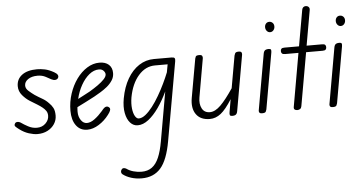

<svg xmlns="http://www.w3.org/2000/svg" viewBox="-71 -949 2841 1514"><g transform="rotate(-5 1350.0 -192.0)"><path d="M203 9Q174 9 135.8 -3Q97.5 -15 62 -42Q43.5 -55.5 34 -65.5Q24.5 -75.5 33.5 -89.5Q39 -100 54 -100Q69 -100 84 -89Q101 -76.5 133.8 -58.8Q166.5 -41 203 -41Q245 -41 272 -67.8Q299 -94.5 299 -128Q299 -151.5 287.8 -167.2Q276.5 -183 262 -194.5Q246.5 -207.5 221 -223.2Q195.5 -239 165 -257.5Q134.5 -276.5 107.5 -308.2Q80.5 -340 80.5 -380.5Q80.5 -435.5 123.2 -468Q166 -500.5 243.5 -500.5Q272 -500.5 304.8 -493.8Q337.5 -487 376.5 -465Q396.5 -454 403 -441.8Q409.5 -429.5 402 -417Q395.5 -406.5 381 -404.5Q366.5 -402.5 348.5 -412Q336 -419 307.8 -434.2Q279.5 -449.5 243.5 -449.5Q196.5 -449.5 167.8 -429.8Q139 -410 139 -380.5Q139 -356.5 161.5 -336.8Q184 -317 207 -300.5Q237.5 -280.5 264.8 -265.2Q292 -250 315 -225.5Q334 -207.5 346 -185.2Q358 -163 358 -124.5Q358 -88 338 -57.5Q318 -27 283 -9Q248 9 203 9Z M597.5 9Q541.5 9 509.5 -34.5Q477.5 -78 477.5 -151Q477.5 -221 498.8 -285.5Q520 -350 556.5 -400.5Q593 -451 639.8 -480.2Q686.5 -509.5 738 -509.5Q785 -509.5 811.8 -485.5Q838.5 -461.5 838.5 -418.5Q838.5 -387 821.5 -360.8Q804.5 -334.5 778.5 -313.2Q752.5 -292 724.8 -275.5Q697 -259 675 -246.5Q645.5 -230 604.2 -209.8Q563 -189.5 535 -175Q534 -166 533.5 -156.8Q533 -147.5 533 -138Q533 -100 552 -72Q571 -44 599 -44Q628.5 -44 661.2 -68.5Q694 -93 724.5 -128.5Q744 -154 757.2 -158Q770.5 -162 780 -154.5Q787 -150 789.8 -143.2Q792.5 -136.5 788.2 -124.8Q784 -113 769 -93.5Q735.5 -49 689.2 -20Q643 9 597.5 9ZM546.5 -239Q568 -250.5 593.5 -263.5Q619 -276.5 641.5 -289Q677 -310 708.5 -332.2Q740 -354.5 759.5 -375.5Q779 -396.5 779 -414Q779 -428 766 -442.2Q753 -456.5 729.5 -456.5Q689 -456.5 652.2 -426.5Q615.5 -396.5 587.8 -347Q560 -297.5 546.5 -239Z M997 9Q962.5 9 937.5 -18.5Q912.5 -46 902.8 -95.8Q893 -145.5 905 -212Q921.5 -301.5 959.2 -366Q997 -430.5 1050.8 -465.5Q1104.5 -500.5 1168.5 -500.5H1308.5Q1327.5 -500.5 1332.5 -493Q1337.5 -485.5 1334.5 -468.5L1224 154Q1198 301.5 1142.5 365Q1087 428.5 992 428.5Q947 428.5 907.8 416Q868.5 403.5 842 382.5Q833.5 375.5 833 364.2Q832.5 353 841.5 342.5Q847 335.5 857.2 335.8Q867.5 336 878.5 343Q899 358.5 931 367.5Q963 376.5 994.5 376.5Q1044 376.5 1077.2 352.2Q1110.5 328 1132 278Q1153.5 228 1167 151L1235.5 -238Q1203 -169 1163.8 -113Q1124.5 -57 1082 -24Q1039.5 9 997 9ZM966 -214.5Q958 -165.5 962.5 -126.8Q967 -88 980 -66Q993 -44 1009.5 -44Q1035 -44 1063 -66.2Q1091 -88.5 1119.5 -125.5Q1148 -162.5 1174.2 -207.8Q1200.5 -253 1223 -299.8Q1245.5 -346.5 1261.5 -387L1273 -449.5H1173Q1097.5 -449.5 1041.8 -385.8Q986 -322 966 -214.5Z M1567.5 9Q1494 9 1459.5 -39.5Q1425 -88 1439.5 -169.5L1494 -476Q1495 -482 1499.5 -491.2Q1504 -500.5 1527.5 -500.5Q1546.5 -500.5 1550.8 -491Q1555 -481.5 1553.5 -473L1500 -167.5Q1491 -116 1510 -80.2Q1529 -44.5 1572.5 -44.5Q1614 -44.5 1658 -88Q1702 -131.5 1759.5 -217.5L1804.5 -472Q1805.5 -477.5 1810.8 -489Q1816 -500.5 1839 -500.5Q1858.5 -500.5 1862.2 -491.5Q1866 -482.5 1864.5 -474L1787 -33.5Q1785 -21.5 1780.2 -14Q1775.5 -6.5 1767 -3.2Q1758.5 0 1745 0Q1731 0 1727.2 -7Q1723.5 -14 1726.5 -31L1744 -132.5Q1695.5 -55 1655 -23Q1614.5 9 1567.5 9Z M1982.5 0Q1964 0 1959.8 -8.5Q1955.5 -17 1957 -24L2035 -467Q2037 -479 2041.8 -486.5Q2046.5 -494 2055 -497.2Q2063.5 -500.5 2077 -500.5Q2091.5 -500.5 2095 -493.8Q2098.5 -487 2095.5 -470L2017.5 -27Q2016.5 -21.5 2011.5 -10.8Q2006.5 0 1982.5 0ZM2064 -673.5Q2064 -690.5 2073.8 -702Q2083.5 -713.5 2100.5 -713.5Q2115.5 -713.5 2126.5 -702.8Q2137.5 -692 2137.5 -673.5Q2137.5 -656.5 2127 -644Q2116.5 -631.5 2100.5 -631.5Q2085 -631.5 2074.5 -644Q2064 -656.5 2064 -673.5Z M2260 -1Q2247 -1 2239.5 -7.5Q2232 -14 2234.5 -28L2308.5 -449.5H2203Q2185 -449.5 2178.2 -456.5Q2171.5 -463.5 2171.5 -475.5Q2171.5 -487 2177.8 -493.8Q2184 -500.5 2202.5 -500.5H2317.5L2368 -786.5Q2370.5 -799.5 2378.8 -805.8Q2387 -812 2397 -812Q2406.5 -812 2413.8 -808Q2421 -804 2424.8 -796.5Q2428.5 -789 2426.5 -778.5L2377.5 -500.5H2499.5Q2518 -500.5 2524.2 -493.8Q2530.5 -487 2530.5 -475.5Q2530.5 -463.5 2524.2 -456.5Q2518 -449.5 2499.5 -449.5H2369L2294.5 -28Q2292 -13.5 2282.5 -7.2Q2273 -1 2260 -1Z M2542 0Q2523.5 0 2519.2 -8.5Q2515 -17 2516.5 -24L2594.5 -467Q2596.5 -479 2601.2 -486.5Q2606 -494 2614.5 -497.2Q2623 -500.5 2636.5 -500.5Q2651 -500.5 2654.5 -493.8Q2658 -487 2655 -470L2577 -27Q2576 -21.5 2571 -10.8Q2566 0 2542 0ZM2623.5 -673.5Q2623.5 -690.5 2633.2 -702Q2643 -713.5 2660 -713.5Q2675 -713.5 2686 -702.8Q2697 -692 2697 -673.5Q2697 -656.5 2686.5 -644Q2676 -631.5 2660 -631.5Q2644.5 -631.5 2634 -644Q2623.5 -656.5 2623.5 -673.5Z"/></g></svg>

Font: Edu VIC WA NT Hand
Style: Regular
Weight: 400
Designer: Tina and Corey Anderson, Eben Sorkin, Mirko Velimirovic
Foundry: Google for Education
Version: Version 1.000